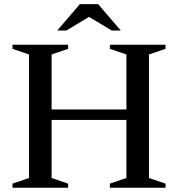

<svg xmlns="http://www.w3.org/2000/svg" viewBox="-20 -886 840 906"><path d="M223.5 -46 301.5 -19.5V0H39V-19.5L117 -46V-629L39 -655.5V-675H301.5V-655.5L223.5 -629ZM683 -46 761 -19.5V0H498.5V-19.5L576.5 -46V-629L498.5 -655.5V-675H761V-655.5L683 -629ZM161 -320V-369.5H639V-320ZM390.5 -812H409.5L293 -742H250L357 -866.5H443L550 -742H507Z"/></svg>

Font: Newsreader 24pt Medium
Style: Regular
Weight: 500
Designer: Hugues Gentile
Foundry: Production Type
Version: Version 1.003